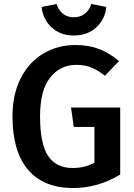

<svg xmlns="http://www.w3.org/2000/svg" viewBox="-20 -933 678 968"><path d="M580 -625 509 -551Q472 -580 439.5 -593Q407 -606 364 -606Q284 -606 233 -542Q182 -478 182 -346Q182 -208 222.5 -147Q263 -86 346 -86Q409 -86 456 -113V-293H352L338 -391H586V-53Q474 15 348 15Q200 15 121.5 -77Q43 -169 43 -346Q43 -459 85.5 -540.5Q128 -622 200 -664Q272 -706 360 -706Q428 -706 480.5 -685.5Q533 -665 580 -625ZM190 -898 265 -913Q275 -882 297 -864Q319 -846 352 -846Q385 -846 408 -864Q431 -882 440 -913L516 -898Q510 -836 465.5 -795Q421 -754 352 -754Q284 -754 240 -795Q196 -836 190 -898Z"/></svg>

Font: Fira Sans Medium
Style: Regular
Weight: 500
Designer: bBox Type GmbH & Carrois Corporate GbR & Edenspiekermann AG
Foundry: bBox Type GmbH & Carrois Corporate GbR & Edenspiekermann AG
Version: Version 4.301